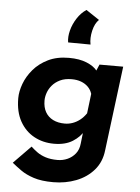

<svg xmlns="http://www.w3.org/2000/svg" viewBox="-62 -774 759 1041"><g transform="rotate(5 318.0 -253.0)"><path d="M366 -726 438 -678Q416 -657 406.5 -616.5Q397 -576 404 -541L282 -542Q277 -571 286 -606.5Q295 -642 316 -674.5Q337 -707 366 -726ZM267 220Q203 220 160.5 206Q118 192 90 172Q62 152 40 134L134 38Q149 52 168 66Q187 80 214.5 89Q242 98 280 98Q309 98 334.5 86.5Q360 75 377.5 53Q395 31 398 -2L409 -98L413 -73Q395 -39 355 -13.5Q315 12 253 12Q193 12 144.5 -14.5Q96 -41 67.5 -92Q39 -143 39 -217Q39 -254 54.5 -296Q70 -338 101.5 -375Q133 -412 181 -435.5Q229 -459 294 -459Q352 -459 391.5 -442.5Q431 -426 449 -402L438 -381L462 -437H591L533 23Q526 87 488 131Q450 175 392 197.5Q334 220 267 220ZM319 -345Q282 -345 256 -332.5Q230 -320 213.5 -300.5Q197 -281 189.5 -259Q182 -237 182 -217Q182 -180 196.5 -154.5Q211 -129 238 -115.5Q265 -102 302 -102Q324 -102 345 -109.5Q366 -117 384.5 -131.5Q403 -146 418 -168L431 -275Q424 -297 408.5 -312.5Q393 -328 370.5 -336.5Q348 -345 319 -345Z"/></g></svg>

Font: Josefin Sans Thin
Style: Bold Italic
Weight: 700
Italic angle: -7°
Version: Version 2.000